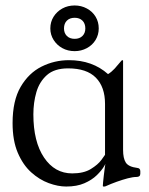

<svg xmlns="http://www.w3.org/2000/svg" viewBox="-20 -671 546 702"><path d="M364 -291Q364 -353 330.5 -387Q297 -421 229 -421Q179 -421 151.5 -396.5Q124 -372 113 -334Q102 -296 102 -253Q102 -153 141 -95Q180 -37 244 -37Q286 -37 312 -53Q338 -69 350.5 -86Q363 -103 364 -105ZM430 -123Q430 -92 440 -76.5Q450 -61 482 -57Q493 -56 493 -45V-36Q493 -24 479 -24Q466 -24 447 -19Q428 -14 407 -6.5Q386 1 366 10Q365 11 360 11H358Q356 11 356 8Q356 2 359.5 -29Q363 -60 368 -90H373Q371 -81 361.5 -64.5Q352 -48 334 -30.5Q316 -13 288.5 -1Q261 11 222 11Q192 11 158 -1.5Q124 -14 94 -41Q64 -68 45 -112.5Q26 -157 26 -221Q26 -303 55.5 -353.5Q85 -404 132 -427.5Q179 -451 232 -451Q318 -451 375 -400Q388 -408 399 -420Q410 -432 417.5 -441.5Q425 -451 427 -451Q430 -451 430 -449ZM253 -484Q228 -484 208 -495Q188 -506 176 -525Q164 -544 164 -567Q164 -591 176 -610Q188 -629 208 -640Q228 -651 253 -651Q277 -651 297.5 -640Q318 -629 329.5 -610Q341 -591 341 -567Q341 -544 329.5 -525Q318 -506 297.5 -495Q277 -484 253 -484ZM214 -567Q214 -550 224.5 -539.5Q235 -529 253 -529Q271 -529 281.5 -539.5Q292 -550 292 -567Q292 -585 281.5 -595.5Q271 -606 253 -606Q235 -606 224.5 -595.5Q214 -585 214 -567Z"/></svg>

Font: Young Serif Light
Style: Regular
Weight: 300
Designer: Bastien Sozeau
Foundry: NBR — Bastien Sozeau
Version: Version 5.001